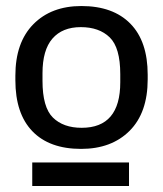

<svg xmlns="http://www.w3.org/2000/svg" viewBox="-20 -718 541 637"><path d="M31 -452V-467Q31 -577 90.5 -637.5Q150 -698 250 -698Q355 -698 412.5 -639.5Q470 -581 470 -470V-455Q470 -344 410 -284Q350 -224 249 -224Q144 -224 87.5 -282.5Q31 -341 31 -452ZM379 -445V-472Q379 -560 344 -594Q309 -628 248 -628Q187 -628 154 -590Q121 -552 121 -475V-450Q121 -362 155.5 -328Q190 -294 251 -294Q379 -294 379 -445ZM87 -101V-179H408V-101Z"/></svg>

Font: LINE Seed Sans KR Regular
Style: Regular
Weight: 400
Designer: LINE VX Design & Sandoll Inc & Dalton Maag Ltd
Foundry: Sandoll Inc.
Version: Version 1.000